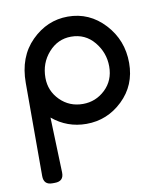

<svg xmlns="http://www.w3.org/2000/svg" viewBox="-77 -512 680 797"><g transform="rotate(-10 262.5 -113.0)"><path d="M43 185.1V-207Q43 -316.9 108.9 -382.6Q174.8 -448.2 262.2 -448.2Q353 -448.2 416.5 -379.6Q480 -311 480 -214.8Q480 -120.6 415 -58.3Q350.1 3.9 262.2 3.9Q181.2 3.9 119.1 -47.9L127 185.1Q127.9 222.2 89.8 222.2H79.1Q43 222.2 43 185.1ZM127 -213.9Q127 -158.7 166 -119.4Q205.1 -80.1 262.2 -80.1Q316.4 -80.1 356.2 -117.9Q396 -155.8 396 -214.8Q396 -272.9 358.4 -318.4Q320.8 -363.8 261.2 -363.8Q205.1 -363.8 166 -319.8Q127 -275.9 127 -213.9Z"/></g></svg>

Font: CMU Typewriter Text
Style: Bold
Weight: 700
Version: Version 0.7.0